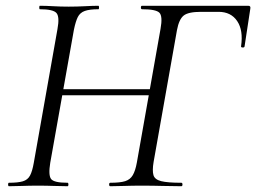

<svg xmlns="http://www.w3.org/2000/svg" viewBox="-20 -645 887 665"><path d="M362 0Q358 0 358 -6Q358 -12 362 -12Q396 -12 413.5 -17.5Q431 -23 440 -38.5Q449 -54 454 -82L536 -545Q544 -589 532 -601Q520 -613 472 -613Q468 -613 468 -619Q468 -625 472 -625H840Q849 -625 847 -615L827 -484Q826 -480 820 -480.5Q814 -481 815 -485Q823 -540 801.5 -572Q780 -604 737 -604H676Q632 -604 616 -591Q600 -578 593 -541L512 -84Q507 -54 511.5 -38.5Q516 -23 538.5 -17.5Q561 -12 608 -12Q612 -12 612 -6Q612 0 608 0Q577 0 543.5 -1Q510 -2 469 -2Q438 -2 410 -1Q382 0 362 0ZM11 0Q8 0 8 -6Q8 -12 11 -12Q42 -12 59 -17Q76 -22 84 -37Q92 -52 97 -81L179 -544Q187 -587 175.5 -600Q164 -613 118 -613Q116 -613 116 -619Q116 -625 118 -625Q139 -625 164 -623.5Q189 -622 218 -622Q247 -622 274.5 -623.5Q302 -625 321 -625Q323 -625 323 -619Q323 -613 321 -613Q290 -613 273.5 -607Q257 -601 249.5 -586Q242 -571 236 -542L154 -81Q147 -38 157 -25Q167 -12 214 -12Q217 -12 217 -6Q217 0 214 0Q194 0 167.5 -1Q141 -2 111 -2Q82 -2 56.5 -1Q31 0 11 0ZM162 -315 165 -336H526L524 -315Z"/></svg>

Font: Cormorant
Style: Italic
Weight: 400
Italic angle: -10°
Designer: Christian Thalmann (Catharsis Fonts)
Foundry: Catharsis Fonts
Version: Version 4.000